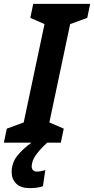

<svg xmlns="http://www.w3.org/2000/svg" viewBox="-59 -734 484 988"><path d="M-39 0 -24 -72 63 -104 170 -610 97 -642 112 -714H405L390 -642L302 -610L195 -104L269 -72L254 0ZM93 234Q48 234 24.5 211Q1 188 1 151Q1 105 29 69Q57 33 103 0H184Q146 35 125.5 64Q105 93 104 122Q104 135 111.5 142Q119 149 130 149Q140 149 151 147Q162 145 174 141L162 224Q146 230 128.5 232Q111 234 93 234Z"/></svg>

Font: Noto Sans Condensed
Style: Bold Italic
Weight: 700
Width: 3
Italic angle: -12°
Designer: Monotype Design Team
Foundry: Monotype Imaging Inc.
Version: Version 2.013; ttfautohint (v1.8.4.7-5d5b)